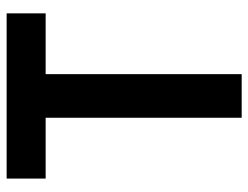

<svg xmlns="http://www.w3.org/2000/svg" viewBox="-104 -636 740 572"><g transform="rotate(-90 266.0 -350.0)"><path d="M201.2 0V-584H20V-700.2H512.2V-584H331.1V0Z"/></g></svg>

Font: Fixel Text SemiBold
Style: Regular
Weight: 600
Width: 4
Designer: AlfaBravo + MacPaw
Foundry: Kyrylo Tkachov, Marchela Mozhyna, Serhii Makarenko, Maria Weinstein, Zakhar Kryvoshyya
Version: Version 1.211